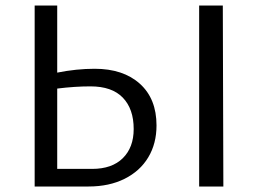

<svg xmlns="http://www.w3.org/2000/svg" viewBox="-20 -678 945 698"><path d="M549 -222Q549 -156 519 -106Q489 -56 433 -28Q377 0 302 0H106V-658H188V-414Q258 -428 324 -428Q428 -428 488.5 -373.5Q549 -319 549 -222ZM792 0H704V-658H790ZM466 -209Q466 -282 426.5 -323Q387 -364 309 -364Q252 -364 188 -356V-64H315Q387 -64 426.5 -103Q466 -142 466 -209Z"/></svg>

Font: Ysabeau Infant Medium
Style: Regular
Weight: 500
Designer: Christian Thalmann (Catharsis Fonts)
Version: Version 0.003